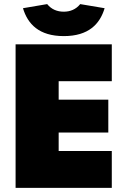

<svg xmlns="http://www.w3.org/2000/svg" viewBox="-20 -916 608 936"><path d="M56 0H525V-180H266V-270H508V-430H266V-520H525V-700H56ZM291 -740C412 -740 467 -799 490 -876L371 -896C350 -870 322 -859 291 -859C259 -859 231 -870 210 -896L92 -876C115 -799 170 -740 291 -740Z"/></svg>

Font: Finlandica Black
Style: Regular
Weight: 900
Designer: Niklas Ekholm, Juho Hiilivirta, Jaakko Suomalainen
Foundry: Helsinki Type Studio
Version: Version 2.000;Glyphs 3.2 (3202)